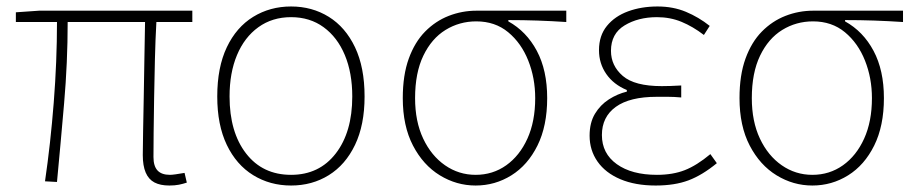

<svg xmlns="http://www.w3.org/2000/svg" viewBox="-20 -560 2822 593"><path d="M503 13Q475 13 457 3.5Q439 -6 430 -27Q421 -48 421 -81Q421 -108 422 -156Q423 -204 424 -262.5Q425 -321 426 -381Q427 -441 428 -492H189Q189 -368 178 -241Q167 -114 156 2L119 0Q136 -116 146 -243.5Q156 -371 156 -492H29V-522L101 -527H574V-492H463Q460 -439 458.5 -378Q457 -317 456 -257.5Q455 -198 454.5 -150Q454 -102 454 -75Q454 -47 466.5 -33.5Q479 -20 505 -20Q516 -20 550 -26L557 4Q545 8 532.5 10.5Q520 13 503 13Z M879 13Q814 13 762 -19Q710 -51 680.5 -112.5Q651 -174 651 -262Q651 -352 680.5 -414Q710 -476 762 -508Q814 -540 879 -540Q944 -540 995.5 -508Q1047 -476 1076.5 -414Q1106 -352 1106 -262Q1106 -174 1076.5 -112.5Q1047 -51 995.5 -19Q944 13 879 13ZM879 -20Q966 -20 1017 -86Q1068 -152 1068 -262Q1068 -335 1045 -390Q1022 -445 979.5 -476Q937 -507 879 -507Q821 -507 778 -476Q735 -445 712 -390Q689 -335 689 -262Q689 -152 740 -86Q791 -20 879 -20Z M1449 13Q1390 13 1338.5 -18.5Q1287 -50 1255.5 -110.5Q1224 -171 1224 -257Q1224 -328 1242.5 -379Q1261 -430 1293 -462.5Q1325 -495 1366 -511Q1407 -527 1452 -527H1729V-492Q1683 -495 1639.5 -496.5Q1596 -498 1550 -498V-494Q1606 -463 1638 -403Q1670 -343 1670 -257Q1670 -171 1640 -110.5Q1610 -50 1559.5 -18.5Q1509 13 1449 13ZM1449 -20Q1502 -20 1543.5 -49.5Q1585 -79 1609 -132Q1633 -185 1633 -257Q1633 -319 1611.5 -373Q1590 -427 1549.5 -460.5Q1509 -494 1451 -494Q1399 -494 1356 -467.5Q1313 -441 1287.5 -388Q1262 -335 1262 -257Q1262 -185 1287 -132Q1312 -79 1354.5 -49.5Q1397 -20 1449 -20Z M2005 13Q1942 13 1896 -6.5Q1850 -26 1825.5 -61Q1801 -96 1801 -141Q1801 -181 1817.5 -208.5Q1834 -236 1860.5 -253Q1887 -270 1916 -277V-282Q1875 -299 1852.5 -331.5Q1830 -364 1830 -405Q1830 -450 1854.5 -480Q1879 -510 1920 -525Q1961 -540 2011 -540Q2059 -540 2098.5 -523.5Q2138 -507 2172 -480L2154 -452Q2120 -478 2085 -492.5Q2050 -507 2009 -507Q1951 -507 1909 -481.5Q1867 -456 1867 -403Q1867 -357 1903.5 -325.5Q1940 -294 2024 -294Q2039 -294 2051.5 -294.5Q2064 -295 2084 -296V-259Q2061 -261 2044 -261Q2027 -261 2008 -261Q1925 -261 1882 -230Q1839 -199 1839 -143Q1839 -86 1885 -53Q1931 -20 2009 -20Q2058 -20 2095 -34.5Q2132 -49 2174 -84L2194 -56Q2149 -19 2106.5 -3Q2064 13 2005 13Z M2489 13Q2430 13 2378.5 -18.5Q2327 -50 2295.5 -110.5Q2264 -171 2264 -257Q2264 -328 2282.5 -379Q2301 -430 2333 -462.5Q2365 -495 2406 -511Q2447 -527 2492 -527H2769V-492Q2723 -495 2679.5 -496.5Q2636 -498 2590 -498V-494Q2646 -463 2678 -403Q2710 -343 2710 -257Q2710 -171 2680 -110.5Q2650 -50 2599.5 -18.5Q2549 13 2489 13ZM2489 -20Q2542 -20 2583.5 -49.5Q2625 -79 2649 -132Q2673 -185 2673 -257Q2673 -319 2651.5 -373Q2630 -427 2589.5 -460.5Q2549 -494 2491 -494Q2439 -494 2396 -467.5Q2353 -441 2327.5 -388Q2302 -335 2302 -257Q2302 -185 2327 -132Q2352 -79 2394.5 -49.5Q2437 -20 2489 -20Z"/></svg>

Font: Shanggu Sans SC VF
Style: Regular
Weight: 250
Designer: GuiWonder
Version: Version 1.021